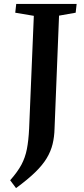

<svg xmlns="http://www.w3.org/2000/svg" viewBox="-20 -730 431 982"><path d="M153 -649 58 -665 63 -710H372L367 -665L282 -650L259 -73Q258 -30 249 7Q240 44 219 79Q198 114 160 151Q122 188 62 232L32 192Q70 149 89.5 112.5Q109 76 117.5 32.5Q126 -11 129 -73Z"/></svg>

Font: Literata 36pt SemiBold
Style: Italic
Weight: 600
Italic angle: -2°
Designer: Latin by Veronika Burian and Jose Scaglione. Greek by Irene Vlachou. Cyrillic by Vera Evstafieva
Foundry: TypeTogether
Version: Version 3.002